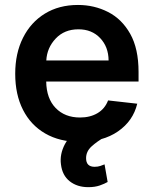

<svg xmlns="http://www.w3.org/2000/svg" viewBox="-20 -573 633 790"><path d="M307.5 10.7Q225.5 10.7 166 -23.8Q106.5 -58.2 74.6 -121.1Q42.6 -183.9 42.6 -269.5Q42.6 -353.7 74.6 -417.4Q106.5 -481.2 164.6 -516.9Q222.7 -552.6 300.8 -552.6Q367.9 -552.6 424.7 -523.6Q481.5 -494.7 515.8 -433.8Q550.1 -372.9 550.1 -277V-237.6H170.1Q171.2 -167.6 209 -128.6Q246.8 -89.5 309.3 -89.5Q350.9 -89.5 381.2 -107.4Q411.6 -125.4 424.7 -159.8L544.7 -146.3Q527.7 -75.3 465.4 -32.3Q403.1 10.7 307.5 10.7ZM170.5 -324.2H426.8Q426.5 -380 392.2 -416.2Q358 -452.4 302.6 -452.4Q245 -452.4 209.2 -414.4Q173.3 -376.4 170.5 -324.2ZM343.4 197.1Q297.6 197.1 266.9 172.9Q236.2 148.8 230.8 103.3Q225.1 61.4 247.3 19.7Q269.5 -22 324.2 -46.9L411.9 -9.6Q379.3 8.9 356.7 29.5Q334.2 50.1 334.2 77.8Q334.2 113.3 369.3 113.3Q382.8 113.3 393.1 109.7Q403.4 106.2 410.2 103.3L422.9 175.8Q410.2 183.2 390.3 190.2Q370.4 197.1 343.4 197.1Z"/></svg>

Font: Inter UI Semi Bold
Style: Regular
Weight: 600
Designer: Rasmus Andersson
Foundry: rsms
Version: 3.2;8d6f07862